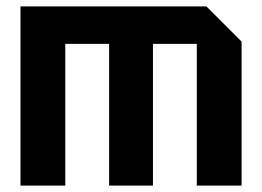

<svg xmlns="http://www.w3.org/2000/svg" viewBox="-20 -580 819 600"><path d="M44 -560H625L735 -450V0H595V-443H458V0H321V-443H184V0H44Z"/></svg>

Font: Tektur SemiCondensed SemiBold
Style: Regular
Weight: 600
Width: 4
Designer: Adam Jagosz
Foundry: Adam Jagosz
Version: Version 1.005;gftools[0.9.30]